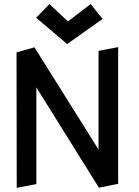

<svg xmlns="http://www.w3.org/2000/svg" viewBox="-20 -917 681 941"><path d="M423.8 -897 313 -812 222.2 -897 157.2 -830.1 309.1 -701.2 482.9 -824.2ZM462.9 -668V-184.1L148.9 -685.1L61 -660.2L62 3.9L158.2 -15.1V-488.8L464.8 2.9L559.1 -16.1V-686Z"/></svg>

Font: Comic Neue Angular
Style: Bold
Weight: 700
Designer: Craig Rozynski
Foundry: Craig Rozynski
Version: Version 2.003